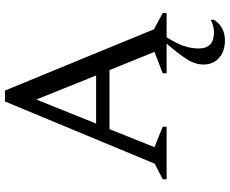

<svg xmlns="http://www.w3.org/2000/svg" viewBox="-98 -608 945 790"><g transform="rotate(-90 375.0 -212.5)"><path d="M571 130Q571 164 588 179.5Q605 195 636 195Q647 195 659.5 192.5Q672 190 686 183H689V195Q676 216 654.5 228Q633 240 604 240Q560 240 532.5 216Q505 192 505 152Q505 116 529 80Q553 44 591 0H469V-16L557 -50L482 -235H239L165 -50L249 -16V0H33V-16L97 -49L353 -665H398L650 -52L717 -16V0H617Q593 38 582 69.5Q571 101 571 130ZM262 -290H460L361 -536Z"/></g></svg>

Font: Spectral
Style: Regular
Weight: 400
Designer: Jean-Baptiste Levee
Foundry: Production Type
Version: Version 2.001